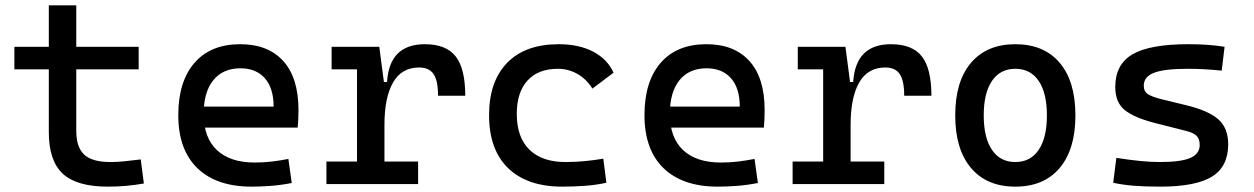

<svg xmlns="http://www.w3.org/2000/svg" viewBox="-20 -694 4728 724"><path d="M386.7 9.8Q269 9.8 216.6 -39.1Q164.1 -87.9 164.1 -195.3V-283.2H267.6V-200.2Q267.6 -138.7 297.6 -110.8Q327.6 -83 396.5 -83Q420.9 -83 448.2 -85.7Q475.6 -88.4 510.7 -92.8L522.5 -2Q488.3 3.9 455.8 6.8Q423.3 9.8 386.7 9.8ZM164.1 -244.1V-673.8H267.6V-244.1ZM34.2 -432.6V-517.6H502.9V-432.6Z M928.7 9.8Q796.4 9.8 724.4 -59.8Q652.3 -129.4 652.3 -259.8Q652.3 -386.7 713.4 -457Q774.4 -527.3 885.7 -527.3Q990.7 -527.3 1048.1 -463.9Q1105.5 -400.4 1105.5 -279.3Q1105.5 -243.7 1102.5 -212.9H739.3V-292H1011.7Q1011.7 -361.8 978.5 -399.2Q945.3 -436.5 886.7 -436.5Q820.8 -436.5 784.4 -391.6Q748 -346.7 748 -264.6Q748 -174.8 798.1 -127.9Q848.1 -81.1 940.4 -81.1Q972.7 -81.1 1003.9 -84.7Q1035.2 -88.4 1067.4 -94.7L1080.1 -3.9Q1034.2 4.9 996.1 7.3Q958 9.8 928.7 9.8Z M1429.7 -222.7 1399.4 -384.8H1439.5Q1448.2 -527.3 1582 -527.3Q1662.1 -527.3 1698.2 -481.4Q1734.4 -435.5 1734.4 -333H1631.8Q1631.8 -389.6 1615 -414.6Q1598.1 -439.5 1560.5 -439.5Q1494.6 -439.5 1462.2 -383.1Q1429.7 -326.7 1429.7 -222.7ZM1210.9 0V-85H1556.6V0ZM1326.2 0V-517.6H1410.2L1429.7 -369.1V0ZM1230.5 -432.6V-517.6H1403.3L1413.1 -432.6Z M2100.6 9.8Q1968.3 9.8 1896.2 -59.8Q1824.2 -129.4 1824.2 -259.8Q1824.2 -386.7 1892.3 -457Q1960.4 -527.3 2086.9 -527.3Q2162.6 -527.3 2216.6 -499.3Q2270.5 -471.2 2293.5 -419.9L2213.9 -359.9Q2191.9 -395.5 2157.7 -415Q2123.5 -434.6 2083 -434.6Q2009.8 -434.6 1969.2 -390.4Q1928.7 -346.2 1928.7 -264.6Q1928.7 -176.3 1976.3 -129.6Q2023.9 -83 2112.3 -83Q2148.4 -83 2184.6 -86.4Q2220.7 -89.8 2254.9 -95.7L2266.6 -4.9Q2226.6 3.9 2183.8 6.8Q2141.1 9.8 2100.6 9.8Z M2686.5 9.8Q2554.2 9.8 2482.2 -59.8Q2410.2 -129.4 2410.2 -259.8Q2410.2 -386.7 2471.2 -457Q2532.2 -527.3 2643.6 -527.3Q2748.5 -527.3 2805.9 -463.9Q2863.3 -400.4 2863.3 -279.3Q2863.3 -243.7 2860.4 -212.9H2497.1V-292H2769.5Q2769.5 -361.8 2736.3 -399.2Q2703.1 -436.5 2644.5 -436.5Q2578.6 -436.5 2542.2 -391.6Q2505.9 -346.7 2505.9 -264.6Q2505.9 -174.8 2555.9 -127.9Q2606 -81.1 2698.2 -81.1Q2730.5 -81.1 2761.7 -84.7Q2793 -88.4 2825.2 -94.7L2837.9 -3.9Q2792 4.9 2753.9 7.3Q2715.8 9.8 2686.5 9.8Z M3187.5 -222.7 3157.2 -384.8H3197.3Q3206.1 -527.3 3339.8 -527.3Q3419.9 -527.3 3456.1 -481.4Q3492.2 -435.5 3492.2 -333H3389.6Q3389.6 -389.6 3372.8 -414.6Q3356 -439.5 3318.4 -439.5Q3252.4 -439.5 3220 -383.1Q3187.5 -326.7 3187.5 -222.7ZM2968.8 0V-85H3314.5V0ZM3084 0V-517.6H3168L3187.5 -369.1V0ZM2988.3 -432.6V-517.6H3161.1L3170.9 -432.6Z M3808.6 9.8Q3701.2 9.8 3641.6 -60.5Q3582 -130.9 3582 -258.8Q3582 -387.2 3641.6 -457.3Q3701.2 -527.3 3808.6 -527.3Q3916.5 -527.3 3975.8 -457.3Q4035.2 -387.2 4035.2 -258.8Q4035.2 -130.9 3975.8 -60.5Q3916.5 9.8 3808.6 9.8ZM3808.6 -83Q3865.7 -83 3896.7 -128.9Q3927.7 -174.8 3927.7 -258.8Q3927.7 -343.3 3896.7 -388.9Q3865.7 -434.6 3808.6 -434.6Q3751.5 -434.6 3720.5 -388.9Q3689.5 -343.3 3689.5 -258.8Q3689.5 -174.8 3720.5 -128.9Q3751.5 -83 3808.6 -83Z M4354.5 9.8Q4295.9 9.8 4254.2 6.3Q4212.4 2.9 4177.7 -4.9L4189.5 -98.6Q4240.7 -90.8 4280 -86.9Q4319.3 -83 4354.5 -83Q4433.1 -83 4468.5 -98.4Q4503.9 -113.8 4503.9 -147.5Q4503.9 -170.9 4491.5 -182.4Q4479 -193.8 4453.1 -200.2L4334 -230.5Q4257.3 -250 4221.4 -278.8Q4185.5 -307.6 4185.5 -366.2Q4185.5 -451.2 4250.7 -489.3Q4315.9 -527.3 4460.9 -527.3Q4498.5 -527.3 4531 -525.1Q4563.5 -522.9 4597.7 -517.6L4586.9 -427.7Q4547.4 -431.6 4517.1 -433.1Q4486.8 -434.6 4458 -434.6Q4371.1 -434.6 4332 -419.7Q4293 -404.8 4293 -371.1Q4293 -348.6 4309.1 -338.6Q4325.2 -328.6 4358.4 -320.3L4454.1 -296.9Q4535.6 -277.3 4573.5 -244.6Q4611.3 -211.9 4611.3 -149.4Q4611.3 -65.9 4550.3 -28.1Q4489.3 9.8 4354.5 9.8Z"/></svg>

Font: Cascadia Code PL
Style: Regular
Weight: 400
Monospace: yes
Designer: Aaron Bell
Foundry: Saja Typeworks
Version: Version 2102.003